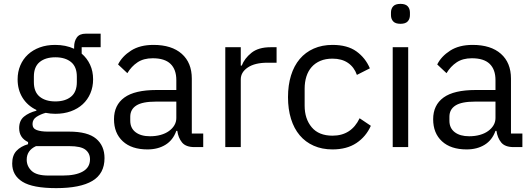

<svg xmlns="http://www.w3.org/2000/svg" viewBox="-20 -760 2748 992"><path d="M520 57Q520 137 457.5 174.5Q395 212 270 212Q149 212 96 179Q43 146 43 85Q43 43 65 19.5Q87 -4 125 -15V-26Q79 -48 79 -98Q79 -137 104 -157.5Q129 -178 168 -188V-192Q122 -214 96.5 -255Q71 -296 71 -350Q71 -389 85 -422Q99 -455 124.5 -478.5Q150 -502 185.5 -515Q221 -528 265 -528Q320 -528 363 -508V-517Q363 -547 377 -566.5Q391 -586 423 -586H500V-516H402V-483Q430 -459 445.5 -425.5Q461 -392 461 -350Q461 -311 447 -278Q433 -245 407.5 -221.5Q382 -198 346 -185Q310 -172 266 -172Q241 -172 216 -177Q190 -170 169 -156.5Q148 -143 148 -119Q148 -96 170 -88Q192 -80 227 -80H337Q433 -80 476.5 -43.5Q520 -7 520 57ZM445 63Q445 32 421.5 13.5Q398 -5 338 -5H166Q118 17 118 65Q118 99 143.5 123Q169 147 230 147H304Q371 147 408 126Q445 105 445 63ZM266 -236Q317 -236 347 -260.5Q377 -285 377 -336V-364Q377 -415 347 -439.5Q317 -464 266 -464Q215 -464 185 -439.5Q155 -415 155 -364V-336Q155 -285 185 -260.5Q215 -236 266 -236Z M985 0Q940 0 920.5 -24Q901 -48 896 -84H891Q874 -36 835 -12Q796 12 742 12Q660 12 614.5 -30Q569 -72 569 -144Q569 -217 622.5 -256Q676 -295 789 -295H891V-346Q891 -401 861 -430Q831 -459 769 -459Q722 -459 690.5 -438Q659 -417 638 -382L590 -427Q611 -469 657 -498.5Q703 -528 773 -528Q867 -528 919 -482Q971 -436 971 -354V-70H1030V0ZM755 -56Q785 -56 810 -63Q835 -70 853 -83Q871 -96 881 -113Q891 -130 891 -150V-235H785Q716 -235 684.5 -215Q653 -195 653 -157V-136Q653 -98 680.5 -77Q708 -56 755 -56Z M1144 0V-516H1224V-421H1229Q1243 -458 1279 -487Q1315 -516 1378 -516H1409V-436H1362Q1297 -436 1260.5 -411.5Q1224 -387 1224 -350V0Z M1698 12Q1644 12 1601 -7Q1558 -26 1528.5 -61Q1499 -96 1483.5 -146Q1468 -196 1468 -258Q1468 -320 1483.5 -370Q1499 -420 1528.5 -455Q1558 -490 1601 -509Q1644 -528 1698 -528Q1775 -528 1821.5 -494.5Q1868 -461 1891 -407L1824 -373Q1810 -413 1778 -435Q1746 -457 1698 -457Q1662 -457 1635 -445.5Q1608 -434 1590 -413.5Q1572 -393 1563 -364.5Q1554 -336 1554 -302V-214Q1554 -146 1590.5 -102.5Q1627 -59 1698 -59Q1795 -59 1838 -149L1896 -110Q1871 -54 1821.5 -21Q1772 12 1698 12Z M2049 -637Q2023 -637 2011.5 -649.5Q2000 -662 2000 -682V-695Q2000 -715 2011.5 -727.5Q2023 -740 2049 -740Q2075 -740 2086.5 -727.5Q2098 -715 2098 -695V-682Q2098 -662 2086.5 -649.5Q2075 -637 2049 -637ZM2009 -516H2089V0H2009Z M2634 0Q2589 0 2569.5 -24Q2550 -48 2545 -84H2540Q2523 -36 2484 -12Q2445 12 2391 12Q2309 12 2263.5 -30Q2218 -72 2218 -144Q2218 -217 2271.5 -256Q2325 -295 2438 -295H2540V-346Q2540 -401 2510 -430Q2480 -459 2418 -459Q2371 -459 2339.5 -438Q2308 -417 2287 -382L2239 -427Q2260 -469 2306 -498.5Q2352 -528 2422 -528Q2516 -528 2568 -482Q2620 -436 2620 -354V-70H2679V0ZM2404 -56Q2434 -56 2459 -63Q2484 -70 2502 -83Q2520 -96 2530 -113Q2540 -130 2540 -150V-235H2434Q2365 -235 2333.5 -215Q2302 -195 2302 -157V-136Q2302 -98 2329.5 -77Q2357 -56 2404 -56Z"/></svg>

Font: IBM Plex Sans Arabic
Style: Regular
Weight: 400
Designer: Mike Abbink, Paul van der Laan, Pieter van Rosmalen, Wael Morcos, Khajak Apelian
Foundry: Bold Monday
Version: Version 1.1